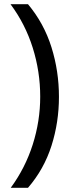

<svg xmlns="http://www.w3.org/2000/svg" viewBox="-20 -734 340 912"><path d="M260 -274Q260 -153 224.5 -41.5Q189 70 113 158H31Q100 64 135.5 -47.5Q171 -159 171 -275Q171 -394 135.5 -507Q100 -620 30 -714H113Q189 -623 224.5 -509.5Q260 -396 260 -274Z"/></svg>

Font: Noto Sans Marchen
Style: Regular
Weight: 400
Designer: Monotype Design Team
Foundry: Monotype Imaging Inc.
Version: Version 2.003; ttfautohint (v1.8.4.7-5d5b)